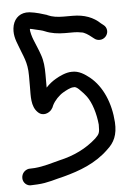

<svg xmlns="http://www.w3.org/2000/svg" viewBox="-51 -714 514 765"><g transform="rotate(-5 206.0 -332.0)"><path d="M246 -363C253 -365 263 -357 272 -347C279 -340 287 -332 295 -321C314 -295 328 -250 332 -206C332 -172 330 -169 313 -152C272 -115 222 -91 164 -78C133 -70 99 -59 63 -56L40 -55H39C23 -52 10 -39 10 -20C10 -2 26 14 46 11L68 10C109 8 143 -5 175 -12C239 -29 305 -53 357 -104C385 -129 400 -159 397 -210C392 -287 363 -355 314 -395C296 -409 272 -427 242 -425C220 -425 193 -412 178 -403C164 -395 151 -385 138 -371V-423C138 -453 136 -478 127 -503C120 -524 111 -543 102 -566C98 -576 90 -601 92 -610C95 -610 103 -608 115 -605C127 -602 140 -600 151 -595C174 -585 202 -581 230 -581H266C276 -581 285 -580 294 -578H295C307 -577 323 -566 334 -557L343 -550C350 -544 358 -542 365 -542C384 -542 398 -558 398 -575C398 -586 392 -595 385 -600L376 -607C349 -633 313 -647 266 -647H230C206 -647 184 -650 167 -658H166V-659C147 -665 122 -673 96 -676H95C61 -679 37 -660 29 -630C21 -597 31 -571 40 -548C56 -503 72 -480 72 -425V-380C72 -343 68 -302 94 -277C114 -257 139 -270 148 -281C153 -287 155 -291 158 -299C167 -317 185 -336 202 -346C214 -353 232 -363 244 -363Z"/></g></svg>

Font: Stray Cat
Style: ExBdCn
Weight: 800
Version: Version 1.0